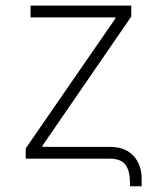

<svg xmlns="http://www.w3.org/2000/svg" viewBox="-20 -566 573 685"><path d="M443.8 98.6V87.9Q443.8 44.4 428 22.2Q412.1 0 370.1 0H71.8V-36.6L391.6 -500V-503.9H88.9V-545.9H448.2V-506.8L131.3 -45.9V-42H372.1Q426.3 -42 455.8 -10.5Q485.4 21 485.4 72.8V98.6Z"/></svg>

Font: Inter ExtraLight
Style: Regular
Weight: 250
Designer: Rasmus Andersson
Foundry: rsms
Version: Version 4.001;git-66647c0bb